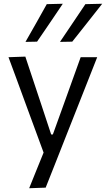

<svg xmlns="http://www.w3.org/2000/svg" viewBox="-20 -798 559 1013"><path d="M133.9 195.1Q153.8 146 173.9 95.9Q194.1 45.8 214 -2.8V17.9Q195.2 -33.2 176 -85.5Q156.8 -137.9 138.4 -187.5L105.3 -277.6Q85.9 -331.1 65.2 -387.1Q44.6 -443.1 24.8 -496.2L113.7 -499.3Q135 -435.1 155.5 -373.6Q176 -312.1 197.3 -247.9L250 -88.4H258.8L316.5 -248.4Q339.1 -311.1 361.1 -372.5Q383.2 -433.9 405.6 -496.2H492.8Q477.1 -456.2 462.3 -418.8Q447.5 -381.4 429.8 -336.5Q412.1 -291.6 387.5 -229.4L332.3 -89.8Q294.9 5.2 268.7 71.6Q242.5 138 220.9 192ZM296.5 -577Q330.2 -626.9 363.9 -677Q397.6 -727 430.5 -776.1L519.2 -778.2Q492.4 -744 466 -710.5Q439.5 -676.9 413.4 -643.9Q387.2 -610.9 361.2 -578.2ZM114.4 -577Q143.4 -627.6 171.3 -677Q199.2 -726.3 226.8 -776.1L311.3 -778.2Q288.4 -744 265.7 -710.5Q242.9 -676.9 220.5 -643.9Q198.1 -610.9 175.5 -578.2Z"/></svg>

Font: Commissioner Thin
Style: Regular
Weight: 100
Designer: Kostas Bartsokas
Foundry: Kostas Bartsokas
Version: Version 1.001;gftools[0.9.23]